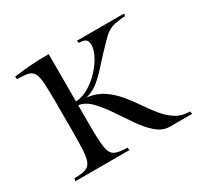

<svg xmlns="http://www.w3.org/2000/svg" viewBox="-111 -617 779 751"><g transform="rotate(-30 278.5 -241.5)"><path d="M232 -262Q273 -257 303.5 -236.5Q334 -216 357.5 -188Q381 -160 401.5 -129.5Q422 -99 444 -72Q466 -45 492.5 -28.5Q519 -12 555 -12L557 0H457Q425 0 397 -24Q369 -48 344 -84.5Q319 -121 294.5 -157.5Q270 -194 244 -221Q218 -248 188 -252V-165Q188 -97 192.5 -64Q197 -31 215 -21.5Q233 -12 272 -12L274 0H30L32 -12Q63 -12 80.5 -17Q98 -22 106 -38.5Q114 -55 116 -87.5Q118 -120 118 -174V-305Q118 -359 116 -390.5Q114 -422 106 -437Q98 -452 80.5 -456Q63 -460 32 -460L30 -472Q30 -472 52 -475Q74 -478 110.5 -480.5Q147 -483 188 -483V-269Q219 -271 248 -288.5Q277 -306 300.5 -331.5Q324 -357 337.5 -383.5Q351 -410 351 -431Q351 -448 342.5 -455Q334 -462 312 -462L310 -473H523L521 -462Q502 -462 473.5 -456.5Q445 -451 422 -428Q375 -381 345 -347Q315 -313 289.5 -291.5Q264 -270 232 -262Z"/></g></svg>

Font: Gilda Display
Style: Regular
Weight: 400
Designer: Eduardo Rodriguez Tunni
Foundry: Eduardo Rodriguez Tunni
Version: Version 1.002; ttfautohint (v1.8.4.7-5d5b);gftools[0.9.22]